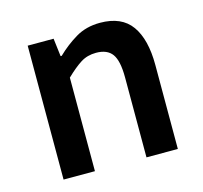

<svg xmlns="http://www.w3.org/2000/svg" viewBox="-80 -591 720 680"><g transform="rotate(-15 280.0 -251.5)"><path d="M73 0V-491H168L176 -425H180Q213 -457 251.5 -480Q290 -503 341 -503Q420 -503 456 -452.5Q492 -402 492 -308V0H377V-293Q377 -354 359 -379Q341 -404 300 -404Q268 -404 243.5 -388.5Q219 -373 188 -343V0Z"/></g></svg>

Font: TT Toshiba Sans Medium
Style: Regular
Weight: 500
Designer: Paul D. Hunt
Foundry: Toshiba Corporation
Version: Version 2.020;PS 2.000;hotconv 1.0.86;makeotf.lib2.5.63406